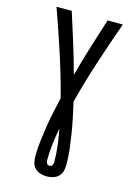

<svg xmlns="http://www.w3.org/2000/svg" viewBox="-139 -808 778 1096"><g transform="rotate(15 250.0 -260.0)"><path d="M250 215Q231 215 212.5 209.5Q194 204 180.5 190.5Q167 177 162.5 158.5Q158 140 158 121Q158 76 163.5 30.5Q169 -15 176 -59.5Q183 -104 192.5 -148.5Q202 -193 212 -237Q179 -364 138.5 -488Q98 -612 54 -735H144Q172 -648 199 -561Q226 -474 250 -385Q274 -474 301 -561Q328 -648 356 -735H446Q402 -612 361.5 -488Q321 -364 288 -237Q298 -193 307.5 -148.5Q317 -104 324 -59.5Q331 -15 336.5 30.5Q342 76 342 121Q342 140 337.5 158.5Q333 177 319.5 190.5Q306 204 287.5 209.5Q269 215 250 215ZM250 152Q255 152 259.5 150Q264 148 266.5 143.5Q269 139 270 134.5Q271 130 271 125Q271 76 265 27.5Q259 -21 250 -68Q241 -21 235 27.5Q229 76 229 125Q229 130 230 134.5Q231 139 233.5 143.5Q236 148 240.5 150Q245 152 250 152Z"/></g></svg>

Font: Iosevka SS10 Medium
Style: Regular
Weight: 500
Monospace: yes
Designer: Belleve Invis
Foundry: Belleve Invis
Version: Version 28.0.6; ttfautohint (v1.8.4)